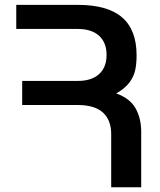

<svg xmlns="http://www.w3.org/2000/svg" viewBox="-20 -770 658 790"><path d="M46.9 -750H299.3Q422.9 -750 482.4 -698.5Q542 -647 542 -542.5Q542 -506.8 536.1 -480.5Q530.3 -454.1 512 -429.9Q493.7 -405.8 458.5 -385.7Q516.1 -364.3 538.6 -323Q561 -281.7 561 -228V0.5H437.5V-218.3Q437.5 -275.9 403.6 -306.9Q369.6 -337.9 299.3 -337.9H71.3V-437H299.3Q356.9 -437 387.7 -465.1Q418.5 -493.2 418.5 -543.9Q418.5 -594.7 387.7 -622.8Q356.9 -650.9 299.3 -650.9H46.9Z"/></svg>

Font: Mardoto Medium
Style: Regular
Weight: 500
Designer: Christian Robertson, Vahan Hovhannisyan
Foundry: Google
Version: Version 1.000